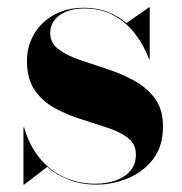

<svg xmlns="http://www.w3.org/2000/svg" viewBox="-20 -490 492 520"><path d="M43.5 10V-145H45.5Q58 -99 85.2 -64.5Q112.5 -30 151.5 -11.2Q190.5 7.5 237.5 7.5Q270 7.5 295 -1.8Q320 -11 334 -28.5Q348 -46 348 -71.5Q348 -100 326.8 -116.2Q305.5 -132.5 272 -143.8Q238.5 -155 200.8 -166.8Q163 -178.5 129.2 -196.8Q95.5 -215 74.2 -245.5Q53 -276 53 -325Q53 -364.5 72 -397.2Q91 -430 125.8 -449.5Q160.5 -469 208 -469Q243.5 -469 272.2 -457.5Q301 -446 322.5 -427.5L383.5 -470H385.5V-330H383.5Q370.5 -366 346.8 -397.2Q323 -428.5 288.8 -447.8Q254.5 -467 208.5 -467Q179.5 -467 159 -458.5Q138.5 -450 127.2 -435Q116 -420 116 -401Q116 -373.5 138.2 -356.8Q160.5 -340 195.2 -328Q230 -316 268.8 -303.5Q307.5 -291 342.2 -272.2Q377 -253.5 399.2 -223.8Q421.5 -194 421.5 -147Q421.5 -95 395.5 -60.2Q369.5 -25.5 328 -7.8Q286.5 10 240.5 10Q201 10 167.5 -2.8Q134 -15.5 108 -38L45.5 10Z"/></svg>

Font: Bodoni Moda 96pt
Style: Bold
Weight: 700
Version: Version 2.005